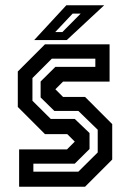

<svg xmlns="http://www.w3.org/2000/svg" viewBox="-20 -708 493 728"><path d="M52.5 0V-141.5H234L263.5 -171L235 -199.5H150.5L47.5 -302.5V-437L150.5 -540H395.5V-398.5H219L190 -369.5L219 -340.5H302.5L405.5 -237.5V-103L302.5 0ZM106.5 -57H277L350.5 -130V-216L277 -287.5H186L134 -338.5V-399L190 -454.5H341.5V-485.5H176.5L103 -412V-326L172.5 -257H263.5L319.5 -203.5V-143L263.5 -87.5H106.5ZM109.5 -556 231.5 -688H375L233 -556ZM189.5 -586.5H216.5L286 -656.5H255.5Z"/></svg>

Font: Tourney Condensed SemiBold
Style: Regular
Weight: 600
Width: 3
Designer: Tyler Finck
Foundry: Etcetera Type Co
Version: Version 1.010; ttfautohint (v1.8.3)